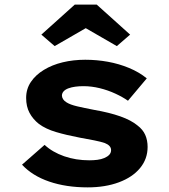

<svg xmlns="http://www.w3.org/2000/svg" viewBox="-20 -800 730 830"><path d="M359.1 10Q266 10 192.9 -15Q119.8 -40 75.2 -88.1L172.8 -173.7Q206.6 -142.3 257.2 -124.6Q307.7 -107 366.4 -107Q383.8 -107 400.8 -109.1Q417.8 -111.3 431.2 -117Q444.7 -122.7 452.5 -131.1Q460.2 -139.5 460.2 -151.2Q460.2 -170.9 432.9 -181.7Q415.7 -187.5 386.9 -193.3Q358 -199.1 324.9 -204.9Q266 -216.2 222.2 -229.2Q178.3 -242.2 148.6 -263.9Q122.4 -284.6 107.7 -312Q93 -339.4 93 -376.5Q93 -415.6 113.6 -445.9Q134.1 -476.3 169.7 -497.9Q205.2 -519.6 251.2 -530.7Q297.2 -541.7 348.5 -541.7Q398.4 -541.7 446.4 -533Q494.3 -524.3 538 -506.2Q581.8 -488 614.5 -461.2L533.2 -364.5Q510.4 -380.6 478.8 -395.2Q447.2 -409.9 411.6 -418.7Q375.9 -427.5 340.6 -427.5Q321.8 -427.5 305.7 -425.3Q289.6 -423.2 276.1 -418.3Q262.6 -413.4 255.1 -405.2Q247.7 -397 247.7 -386.3Q248.1 -378.3 253.1 -370.7Q258.2 -363 267.9 -357.3Q283 -347.6 313.5 -340.4Q344 -333.2 386 -325.2Q453.4 -313.5 500.2 -296.9Q547.1 -280.3 574.4 -257.6Q597.7 -240 607.9 -216.8Q618.1 -193.6 618.1 -164.9Q618.1 -112.8 585.3 -73.2Q552.5 -33.6 493.6 -11.8Q434.7 10 359.1 10ZM216.3 -600.7 158.8 -650.3 303.1 -780H398.3L542.5 -650.3L485 -600.7L335.7 -686.9H365.7Z"/></svg>

Font: Lexend Giga
Style: Regular
Weight: 400
Designer: Bonnie Shaver-Troup, Thomas Jockin
Foundry: Lexend
Version: Version 1.007